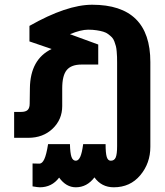

<svg xmlns="http://www.w3.org/2000/svg" viewBox="-20 -585 700 815"><path d="M106 -145 106.9 -210Q108.4 -333.5 199.2 -377L105 -409.2V-475.1Q263.2 -564.9 371.1 -564.9Q618.2 -564.9 618.2 -321.8V38.1Q618.2 107.9 575.4 158.9Q532.7 210 462.9 210Q411.1 210 380.9 168Q349.1 210 301.8 210Q260.7 210 231 168.9Q200.2 210 148.9 210Q140.6 210 118.2 206.1V108.9Q135.7 109.9 147.5 109.6Q159.2 109.4 168 90.8Q176.8 72.3 184.1 26.9H276.9Q277.8 64.9 283.4 81.1Q289.1 97.2 301.8 97.2Q313 97.2 320.6 80.8Q328.1 64.5 333 26.9H428.2Q428.2 64.9 433.1 81.1Q438 97.2 450.2 97.2Q465.3 97.2 471.2 83.3Q477.1 69.3 477.1 35.2V-317.9Q477.1 -334 476.8 -343.5Q476.6 -353 475.3 -366.9Q474.1 -380.9 471.9 -389.2Q469.7 -397.5 465.6 -408.7Q461.4 -419.9 455.3 -426.3Q449.2 -432.6 439.9 -439.7Q430.7 -446.8 418.5 -450.4Q406.2 -454.1 390.1 -456.5Q374 -459 354 -459Q323.2 -459 276.9 -439.9L397 -396V-311H326.2Q282.7 -311 263.4 -287.8Q244.1 -264.6 244.1 -210V-134.8Q244.1 -77.6 203.4 -38.8Q162.6 0 100.1 0H40V-109.9H68.8Q88.9 -109.9 97.4 -118.2Q106 -126.5 106 -145Z"/></svg>

Font: LT Superior
Style: Bold
Weight: 400
Designer: Daniel Lyons
Foundry: LyonsType
Version: Version 1.000